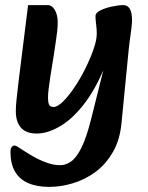

<svg xmlns="http://www.w3.org/2000/svg" viewBox="-20 -511 578 752"><path d="M173 221Q124 221 90 206Q56 191 38.5 160.5Q21 130 21 84Q21 70 26 64.5Q31 59 36 59Q42 59 48.5 63.5Q55 68 68 76Q86 88 110.5 102Q135 116 162.5 126Q190 136 216 136Q238 136 259 121Q280 106 299.5 66.5Q319 27 337 -45L394 -273L400 -274Q363 -176 316 -112.5Q269 -49 218.5 -18.5Q168 12 124 12Q82 12 62 -11Q42 -34 42 -75Q42 -95 44.5 -119Q47 -143 53 -194L90 -491H167Q184 -491 195 -471.5Q206 -452 206 -424Q206 -406 204 -389Q202 -372 199 -351Q196 -330 191 -297L177 -210Q173 -182 170.5 -162.5Q168 -143 168 -129Q168 -111 172 -101.5Q176 -92 190 -92Q205 -92 226.5 -113Q248 -134 271 -168Q294 -202 313.5 -241Q333 -280 346 -317Q359 -354 359 -379Q359 -396 356.5 -415.5Q354 -435 354 -448Q354 -461 373.5 -470.5Q393 -480 419 -485.5Q445 -491 463 -491Q480 -491 489 -475.5Q498 -460 497 -424Q496 -407 491.5 -376Q487 -345 484 -316L456 -30Q450 36 422.5 84Q395 132 354.5 162Q314 192 266.5 206.5Q219 221 173 221Z"/></svg>

Font: Alkatra Medium
Style: Regular
Weight: 500
Designer: Suman Bhandary
Version: Version 1.100;gftools[0.9.22]